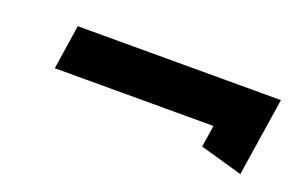

<svg xmlns="http://www.w3.org/2000/svg" viewBox="-38 -441 572 373"><g transform="rotate(20 247.5 -255.0)"><path d="M61 -244H389L382 -199L470 -174L495 -336H75Z"/></g></svg>

Font: Charger Sport
Style: BdNrwObl
Weight: 700
Designer: Jasper
Foundry: Cannot Into Space Fonts
Version: Version 1.1